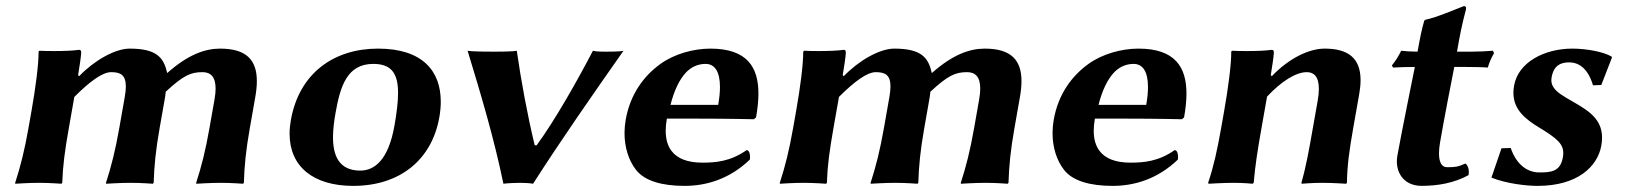

<svg xmlns="http://www.w3.org/2000/svg" viewBox="-20 -598 5314 628"><path d="M239.1 -349 235.4 -352C239.4 -374.8 245.5 -416.5 245.5 -425C245.5 -431.9 244.6 -435 238.3 -435C219.6 -432.1 187.3 -431 157.2 -431C139.1 -431 121.8 -431.4 108.7 -432L106.2 -429C106.4 -386.3 96.2 -309.7 83 -235L73.3 -180C60.1 -105 47.1 -54 29.6 0L30 3C30 3 72.6 0 107.6 0C141.6 0 181 3 181 3L183.6 0C185.6 -57 191.9 -104 205.3 -180L223.1 -281C274.1 -332 315.4 -362 343.4 -362C373.7 -362 391.6 -353.1 391.6 -315.4C391.6 -305.9 390.5 -294.5 388.1 -281L370.3 -180C357.1 -105 344.1 -54 326.6 0L327 3C327 3 372.6 0 407.6 0C441.6 0 480 3 480 3L482.6 0C484.6 -57 488.9 -104 502.3 -180L517.8 -268C520.3 -282 521 -286 522.1 -298C579.5 -351 603.4 -362 642.4 -362C667.9 -362 685.2 -348 685.2 -308.4C685.2 -298.3 684.1 -286.6 681.7 -273L665.3 -180C652.1 -105 639.1 -54 621.6 0L622 3C622 3 667.6 0 702.6 0C736.6 0 775 3 775 3L777.6 0C779.6 -57 783.9 -104 797.3 -180L814.9 -280C818.3 -299.1 820.1 -316.7 820.1 -332.7C820.1 -400.4 787.3 -439 700 -439C650 -439 594.4 -419 526.9 -359C515.7 -409 493.6 -439 404 -439C355 -439 285.7 -398 239.1 -349Z M931.3 -205C928.6 -189.4 927.2 -174.6 927.2 -160.4C927.2 -53.9 1003.9 10 1135.4 10C1288.4 10 1392.5 -75.8 1416.9 -214C1420.1 -231.8 1421.7 -249.1 1421.7 -265.6C1421.7 -366 1361.7 -439 1216.6 -439C1073.6 -439 958.7 -360 931.3 -205ZM1200.8 -389C1259.7 -389 1282 -358.7 1282 -293.8C1282 -265.1 1277.7 -229.6 1270.2 -187C1249.9 -72 1203.2 -40 1158.2 -40C1087.2 -40 1069.2 -91.7 1069.2 -149C1069.2 -175.7 1073.1 -203.6 1077.4 -228C1092.7 -315 1114.8 -389 1200.8 -389Z M1626.6 3C1638 1 1672.2 0 1682.2 0C1692.2 0 1715.5 1 1723.6 3C1810 -132.5 1918.5 -288.5 2019.4 -432C2009.8 -429 1971.8 -429 1961.8 -429C1951.8 -429 1927.8 -429 1919.4 -432C1871.9 -340.8 1795.8 -205 1735.1 -122.5L1728.9 -123C1705.9 -217.5 1683.6 -337.6 1670.4 -432C1656.8 -429 1609.8 -429 1595.8 -429C1579.8 -429 1524.8 -429 1509.4 -432C1554.4 -285 1596.4 -143 1626.6 3Z M2173.1 -255C2185.3 -304 2203.6 -338.8 2222 -359C2237.7 -376.3 2259.5 -389 2287.8 -389C2318.3 -389 2334.9 -363 2334.9 -313.4C2334.9 -296.6 2333 -277.1 2329.1 -255ZM2422 -107C2368.9 -69.5 2319.8 -66 2277.8 -66C2229.2 -66 2195.1 -79.1 2175.9 -105C2163.6 -121.6 2157.4 -143.4 2157.4 -170.4C2157.4 -182.6 2158.7 -195.8 2161.2 -210H2260.7C2360.7 -210 2445.9 -208 2445.9 -208L2452.9 -214C2457.8 -241.5 2460.7 -267.8 2460.7 -292.1C2460.7 -378.2 2423.7 -439 2303.6 -439C2248.6 -439 2185.7 -421.7 2140.3 -389C2084.7 -349 2041.1 -288.9 2026.5 -206C2024 -191.6 2022.7 -177.1 2022.7 -162.7C2022.7 -117.9 2035.1 -74.5 2060.6 -42C2088.5 -6.5 2144.4 10 2219.4 10C2291.4 10 2367 -13 2432.6 -76C2433.1 -78.8 2433.3 -81.8 2433.3 -84.8C2433.3 -95.9 2429.9 -107 2422 -107Z M2740.1 -349 2736.4 -352C2740.4 -374.8 2746.5 -416.5 2746.5 -425C2746.5 -431.9 2745.6 -435 2739.3 -435C2720.6 -432.1 2688.3 -431 2658.2 -431C2640.1 -431 2622.8 -431.4 2609.7 -432L2607.2 -429C2607.4 -386.3 2597.2 -309.7 2584 -235L2574.3 -180C2561.1 -105 2548.1 -54 2530.6 0L2531 3C2531 3 2573.6 0 2608.6 0C2642.6 0 2682 3 2682 3L2684.6 0C2686.6 -57 2692.9 -104 2706.3 -180L2724.1 -281C2775.1 -332 2816.4 -362 2844.4 -362C2874.7 -362 2892.6 -353.1 2892.6 -315.4C2892.6 -305.9 2891.5 -294.5 2889.1 -281L2871.3 -180C2858.1 -105 2845.1 -54 2827.6 0L2828 3C2828 3 2873.6 0 2908.6 0C2942.6 0 2981 3 2981 3L2983.6 0C2985.6 -57 2989.9 -104 3003.3 -180L3018.8 -268C3021.3 -282 3022 -286 3023.1 -298C3080.5 -351 3104.4 -362 3143.4 -362C3168.9 -362 3186.2 -348 3186.2 -308.4C3186.2 -298.3 3185.1 -286.6 3182.7 -273L3166.3 -180C3153.1 -105 3140.1 -54 3122.6 0L3123 3C3123 3 3168.6 0 3203.6 0C3237.6 0 3276 3 3276 3L3278.6 0C3280.6 -57 3284.9 -104 3298.3 -180L3315.9 -280C3319.3 -299.1 3321.1 -316.7 3321.1 -332.7C3321.1 -400.4 3288.3 -439 3201 -439C3151 -439 3095.4 -419 3027.9 -359C3016.7 -409 2994.6 -439 2905 -439C2856 -439 2786.7 -398 2740.1 -349Z M3573.1 -255C3585.3 -304 3603.6 -338.8 3622 -359C3637.7 -376.3 3659.5 -389 3687.8 -389C3718.3 -389 3734.9 -363 3734.9 -313.4C3734.9 -296.6 3733 -277.1 3729.1 -255ZM3822 -107C3768.9 -69.5 3719.8 -66 3677.8 -66C3629.2 -66 3595.1 -79.1 3575.9 -105C3563.6 -121.6 3557.4 -143.4 3557.4 -170.4C3557.4 -182.6 3558.7 -195.8 3561.2 -210H3660.7C3760.7 -210 3845.9 -208 3845.9 -208L3852.9 -214C3857.8 -241.5 3860.7 -267.8 3860.7 -292.1C3860.7 -378.2 3823.7 -439 3703.6 -439C3648.6 -439 3585.7 -421.7 3540.3 -389C3484.7 -349 3441.1 -288.9 3426.5 -206C3424 -191.6 3422.7 -177.1 3422.7 -162.7C3422.7 -117.9 3435.1 -74.5 3460.6 -42C3488.5 -6.5 3544.4 10 3619.4 10C3691.4 10 3767 -13 3832.6 -76C3833.1 -78.8 3833.3 -81.8 3833.3 -84.8C3833.3 -95.9 3829.9 -107 3822 -107Z M4406.3 -180 4425.9 -291C4428.8 -307.5 4430.2 -322.4 4430.2 -335.9C4430.2 -408.4 4388.9 -439 4313 -439C4262 -439 4196.5 -408 4140.1 -349L4136.4 -352C4140.4 -374.8 4146.5 -416.5 4146.5 -425C4146.5 -431.9 4145.6 -435 4139.3 -435C4120.6 -432.1 4088.3 -431 4058.2 -431C4040.1 -431 4022.8 -431.4 4009.7 -432L4007.2 -429C4007.4 -386.3 3997.2 -309.7 3984 -235L3974.3 -180C3961.1 -105 3949.5 -53.5 3931.6 0L3933 3C3933 3 3980.6 0 4015.6 0C4049.9 0 4077 3 4077 3L4080.6 0C4085.6 -57 4092.9 -104 4106.3 -180L4124.3 -282C4171.1 -332 4218.4 -362 4254.4 -362C4275.9 -362 4293.8 -349.4 4293.8 -307.5C4293.8 -296.7 4292.6 -284 4290 -269L4274.3 -180C4261.1 -105 4251.9 -53 4236.6 0L4238 3C4238 3 4270.6 0 4305.6 0C4339.6 0 4383 3 4383 3L4385.6 0C4386.6 -57 4392.9 -104 4406.3 -180Z M4616.6 -429C4596.1 -429.1 4575.2 -430.4 4563.1 -432C4554.6 -415 4545 -399 4532.6 -384L4536.4 -377C4553.8 -378.3 4584.9 -378.9 4607.7 -379L4584 -261.1C4571.9 -201.1 4555.7 -118.1 4550.4 -88.1C4549.4 -82.2 4548.9 -76.2 4548.9 -70.2C4548.9 -29 4574.3 9.9 4630.2 9.9C4682.2 9.9 4735.8 0.9 4783.3 -25.1C4784 -28.7 4784.3 -32.3 4784.3 -35.8C4784.3 -47.5 4780.6 -57.7 4773 -63.1C4749.1 -52.1 4738.9 -51.1 4712.9 -51.1C4693.8 -51.1 4686.7 -70.6 4686.7 -96.5C4686.7 -107.2 4687.9 -119.1 4690 -131.1C4695.3 -161.1 4704.2 -212.1 4715.9 -272.1L4736.7 -379H4774.7C4798.7 -379 4833.3 -378.3 4846.4 -377C4850.5 -392 4858.1 -409.3 4866.7 -424L4863.1 -432C4844.2 -430.4 4815.6 -429 4792.6 -429H4745.6C4755.4 -485 4761.2 -515 4775.1 -568C4776.3 -575 4773.8 -578 4767.8 -578C4741.1 -568 4682.5 -542 4640.9 -533L4638.4 -530C4630.4 -503.3 4623.6 -468.7 4616.6 -429Z M4891.1 -113 4858.2 -17C4908.6 3 4973.4 10 5009.4 10C5139.4 10 5205.5 -53 5217.7 -122C5219.3 -131.2 5220.1 -139.8 5220.1 -147.8C5220.1 -217.9 5160.9 -243.9 5103.2 -278C5076.6 -293.8 5054.2 -309.6 5054.2 -336C5054.2 -338.9 5054.5 -341.9 5055 -345C5060 -373 5073.7 -394 5112.7 -394C5161.7 -394 5182.4 -347 5190.4 -319L5217.6 -320L5252.5 -410L5251 -413C5226.6 -428 5170.6 -439 5122.6 -439C5032.6 -439 4945.8 -395 4932.3 -318C4930.8 -309.8 4930.1 -302 4930.1 -294.6C4930.1 -239.6 4968.8 -208.5 5014.1 -181C5071.5 -146.2 5093.2 -128 5093.2 -97.5C5093.2 -93 5092.7 -88.2 5091.8 -83C5083.5 -36 5052.2 -34 5014.2 -34C4979.1 -34 4941.1 -56 4921.3 -114Z"/></svg>

Font: Linux Biolinum O 
Style: Bold Italic
Weight: 700
Designer: Philipp H. Poll
Foundry: Philipp H. Poll
Version: Version 1.3.2